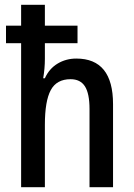

<svg xmlns="http://www.w3.org/2000/svg" viewBox="-20 -780 557 800"><path d="M167 -760V-673H303V-600H167V-535Q167 -495 160 -454H167Q185 -494 220 -515Q255 -536 298 -536Q451 -536 451 -346V0H353V-326Q353 -390 334 -420Q315 -450 274 -450Q216 -450 191.5 -404.5Q167 -359 167 -260V0H68V-600H5V-673H68V-760Z"/></svg>

Font: Noto Sans Ethiopic Condensed Medium
Style: Regular
Weight: 500
Width: 3
Designer: Monotype Design Team
Foundry: Monotype Imaging Inc.
Version: Version 2.102; ttfautohint (v1.8.4.7-5d5b)